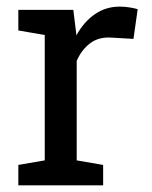

<svg xmlns="http://www.w3.org/2000/svg" viewBox="-20 -558 457 578"><path d="M35.2 0V-61.5L114.7 -75.2V-452.6L35.2 -466.3V-528.3H200.7L209 -460.9L210 -451.7Q232.4 -492.2 265.4 -515.1Q298.3 -538.1 340.8 -538.1Q356 -538.1 371.8 -535.4Q387.7 -532.7 394.5 -530.3L381.8 -440.9L314.9 -444.8Q276.9 -447.3 251 -427.5Q225.1 -407.7 210.9 -374.5V-75.2L290.5 -61.5V0Z"/></svg>

Font: Roboto Slab LO
Style: Regular
Weight: 400
Designer: Google
Version: Version 2.000